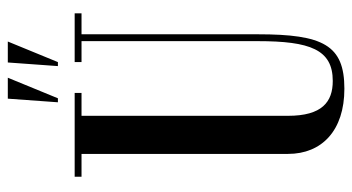

<svg xmlns="http://www.w3.org/2000/svg" viewBox="-230 -686 924 504"><g transform="rotate(-90 232.0 -434.0)"><path d="M225 -875.5 215.5 -744H226L280 -875.5ZM320 -875.5 310.5 -744H321L375 -875.5ZM449 -700H321V-682H376V-219.5C376 -82 354 -22.5 271.5 -22.5C216.5 -22.5 180 -50.5 180 -140V-682H240V-700H20V-682H80V-140C80 -51 141.5 8 251 8C365.5 8 394 -47.5 394 -219.5V-682H449Z"/></g></svg>

Font: Picaflor 24 pt
Style: Regular
Weight: 400
Designer: Ariel Martín Pérez
Foundry: Tunera Type Foundry
Version: Version 1.000;hotconv 1.0.109;makeotfexe 2.5.65596